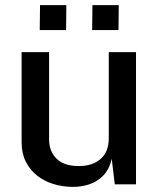

<svg xmlns="http://www.w3.org/2000/svg" viewBox="-20 -721 617 751"><path d="M262.5 10Q223.5 9.5 188 -1.5Q152.5 -12.5 124.8 -34.5Q97 -56.5 80.8 -89Q64.5 -121.5 64.5 -164.5V-517H172V-176Q172 -129.5 201 -100.5Q230 -71.5 288.5 -71.5Q341.5 -71.5 373.5 -99.2Q405.5 -127 405.5 -180.5V-517H512V0H429L417 -100Q408 -59.5 384.8 -35.2Q361.5 -11 329.8 -0.2Q298 10.5 262.5 10ZM340.5 -603.5 341.5 -701H444.5L443.5 -603.5ZM135.5 -603.5 136.5 -701H239.5L238.5 -603.5Z"/></svg>

Font: Public Sans Medium
Style: Regular
Weight: 500
Designer: The Public Sans Project Authors: Dan O. Williams and USWDS (Libre Franklin designed by Pablo Impallari and Rodrigo Fuenz
Version: Version 1.007